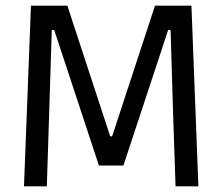

<svg xmlns="http://www.w3.org/2000/svg" viewBox="-20 -659 786 679"><path d="M64.8 0 89.5 -639H218.2L369.7 -176.9H376.6L528.1 -639H657L681.6 0H600.8L591.8 -269.6L583.3 -552.6H574.6L416.5 -73.7H329.8L171.8 -552.6H163.1L154.2 -269.1L145.6 0Z"/></svg>

Font: Anek Odia Medium
Style: Regular
Weight: 500
Designer: Yesha Goshar & Mahesh Sahu (Odia), Yesha Goshar (Latin)
Foundry: Ek Type
Version: Version 1.003